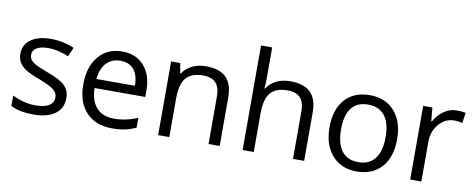

<svg xmlns="http://www.w3.org/2000/svg" viewBox="-65 -1062 3408 1374"><g transform="rotate(10 1639.0 -375.0)"><path d="M431.2 -146Q431.2 -71.3 375.5 -30.8Q319.8 9.8 219.2 9.8Q112.8 9.8 53.2 -23.9V-99.1Q91.8 -79.6 136 -68.4Q180.2 -57.1 221.2 -57.1Q284.7 -57.1 318.8 -77.4Q353 -97.7 353 -139.2Q353 -170.4 325.9 -192.6Q298.8 -214.8 220.2 -245.1Q145.5 -272.9 114 -293.7Q82.5 -314.5 67.1 -340.8Q51.8 -367.2 51.8 -403.8Q51.8 -469.2 105 -507.1Q158.2 -544.9 251 -544.9Q337.4 -544.9 419.9 -509.8L391.1 -443.8Q310.5 -477.1 245.1 -477.1Q187.5 -477.1 158.2 -459Q128.9 -440.9 128.9 -409.2Q128.9 -387.7 139.9 -372.6Q150.9 -357.4 175.3 -343.8Q199.7 -330.1 269 -304.2Q364.3 -269.5 397.7 -234.4Q431.2 -199.2 431.2 -146Z M789.1 9.8Q670.4 9.8 601.8 -62.5Q533.2 -134.8 533.2 -263.2Q533.2 -392.6 596.9 -468.8Q660.6 -544.9 768.1 -544.9Q868.7 -544.9 927.2 -478.8Q985.8 -412.6 985.8 -304.2V-252.9H617.2Q619.6 -158.7 664.8 -109.9Q710 -61 792 -61Q878.4 -61 962.9 -97.2V-24.9Q919.9 -6.3 881.6 1.7Q843.3 9.8 789.1 9.8ZM767.1 -477.1Q702.6 -477.1 664.3 -435.1Q626 -393.1 619.1 -318.8H898.9Q898.9 -395.5 864.7 -436.3Q830.6 -477.1 767.1 -477.1Z M1490.2 0V-346.2Q1490.2 -411.6 1460.4 -443.8Q1430.7 -476.1 1367.2 -476.1Q1283.2 -476.1 1244.1 -430.7Q1205.1 -385.3 1205.1 -280.8V0H1124V-535.2H1189.9L1203.1 -461.9H1207Q1231.9 -501.5 1276.9 -523.2Q1321.8 -544.9 1377 -544.9Q1473.6 -544.9 1522.5 -498.3Q1571.3 -451.7 1571.3 -349.1V0Z M2104 0V-346.2Q2104 -411.6 2074.2 -443.8Q2044.4 -476.1 1981 -476.1Q1896.5 -476.1 1857.7 -430.2Q1818.8 -384.3 1818.8 -279.8V0H1737.8V-759.8H1818.8V-529.8Q1818.8 -488.3 1814.9 -460.9H1819.8Q1843.8 -499.5 1887.9 -521.7Q1932.1 -543.9 1988.8 -543.9Q2086.9 -543.9 2136 -497.3Q2185.1 -450.7 2185.1 -349.1V0Z M2813.5 -268.1Q2813.5 -137.2 2747.6 -63.7Q2681.6 9.8 2565.4 9.8Q2493.7 9.8 2438 -23.9Q2382.3 -57.6 2352.1 -120.6Q2321.8 -183.6 2321.8 -268.1Q2321.8 -398.9 2387.2 -471.9Q2452.6 -544.9 2568.8 -544.9Q2681.2 -544.9 2747.3 -470.2Q2813.5 -395.5 2813.5 -268.1ZM2405.8 -268.1Q2405.8 -165.5 2446.8 -111.8Q2487.8 -58.1 2567.4 -58.1Q2647 -58.1 2688.2 -111.6Q2729.5 -165 2729.5 -268.1Q2729.5 -370.1 2688.2 -423.1Q2647 -476.1 2566.4 -476.1Q2486.8 -476.1 2446.3 -423.8Q2405.8 -371.6 2405.8 -268.1Z M3199.7 -544.9Q3235.4 -544.9 3263.7 -539.1L3252.4 -463.9Q3219.2 -471.2 3193.8 -471.2Q3128.9 -471.2 3082.8 -418.5Q3036.6 -365.7 3036.6 -287.1V0H2955.6V-535.2H3022.5L3031.7 -436H3035.6Q3065.4 -488.3 3107.4 -516.6Q3149.4 -544.9 3199.7 -544.9Z"/></g></svg>

Font: f02075841
Style: Regular
Weight: 400
Foundry: Ascender Corporation
Version: Version 1.10